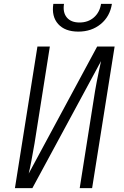

<svg xmlns="http://www.w3.org/2000/svg" viewBox="-20 -970 640 990"><path d="M57 0 173 -730H237L158 -230Q150 -185 142 -141.5Q134 -98 128 -75L481 -730H571L455 0H391L470 -500Q473 -519 478.5 -547Q484 -575 490 -604Q496 -633 501 -655L147 0ZM384 -807Q315 -807 280 -846Q245 -885 255 -950H310Q303 -906 324.5 -880Q346 -854 390 -854Q434 -854 464 -880Q494 -906 501 -950H557Q547 -885 499.5 -846Q452 -807 384 -807Z"/></svg>

Font: JetBrains Mono NL ExtraLight
Style: Italic
Weight: 200
Italic angle: -9°
Monospace: yes
Designer: Philipp Nurullin, Konstantin Bulenkov
Foundry: JetBrains
Version: Version 2.305; ttfautohint (v1.8.4.7-5d5b)